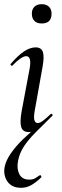

<svg xmlns="http://www.w3.org/2000/svg" viewBox="-27 -621 294 916"><path d="M74 275Q29 275 8.5 245Q-12 215 -5 176Q1 145 24.5 111Q48 77 82.5 43.5Q117 10 157 -21L140 1Q133 5 125.5 7Q118 9 110 9Q82 9 74.5 -14Q67 -37 76 -89L115 -297Q124 -353 98 -353Q87 -353 70 -341.5Q53 -330 33 -309Q29 -305 25 -309.5Q21 -314 25 -317Q59 -357 88 -376Q117 -395 143 -395Q170 -395 177.5 -373Q185 -351 176 -302L138 -89Q133 -59 137.5 -46.5Q142 -34 153 -34Q164 -34 179.5 -46Q195 -58 215 -77Q218 -80 222 -76Q226 -72 223 -69Q176 -23 141.5 12Q107 47 86.5 78.5Q66 110 59 147Q52 183 65 209.5Q78 236 113 236Q130 236 141.5 229Q153 222 163 215Q165 213 168.5 217.5Q172 222 170 225Q144 250 121.5 262.5Q99 275 74 275ZM172 -509Q150 -509 137.5 -521Q125 -533 125 -556Q125 -577 137.5 -589Q150 -601 172 -601Q194 -601 206.5 -589Q219 -577 219 -556Q219 -509 172 -509Z"/></svg>

Font: Cormorant Garamond Light Medium
Style: Italic
Weight: 500
Italic angle: -10°
Version: Version 4.001